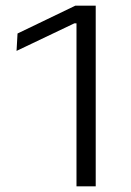

<svg xmlns="http://www.w3.org/2000/svg" viewBox="-20 -659 462 679"><path d="M250.5 0V-576.5H243L38.5 -479L42 -540.5L246.5 -639H318.5V0Z"/></svg>

Font: Anek Latin Expanded Light
Style: Regular
Weight: 300
Width: 7
Designer: Yesha Goshar
Foundry: Ek Type
Version: Version 1.003